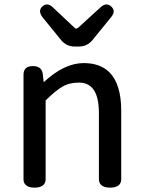

<svg xmlns="http://www.w3.org/2000/svg" viewBox="-20 -819 650 873"><path d="M177.7 21.5Q165 34.2 136.7 34.2Q108.4 34.2 96.7 21.5Q86.9 12.7 86.9 -3.9V-480.5Q86.9 -498 97.2 -508.3Q107.4 -518.6 129.9 -518.6Q152.3 -518.6 164.1 -506.8Q172.9 -497.1 174.8 -480.5L178.7 -445.3Q272.5 -532.2 360.4 -532.2Q435.5 -532.2 477.5 -490.2Q531.2 -436.5 531.2 -314.5V-3.9Q531.2 11.7 521.5 21.5Q508.8 34.2 480.5 34.2Q452.1 34.2 439.5 21.5Q429.7 11.7 429.7 -3.9V-302.7Q429.7 -377 406.2 -410.2Q383.8 -443.4 339.8 -443.4Q293.9 -443.4 263.7 -424.8Q231.4 -406.2 187.5 -362.3V-3.9Q187.5 11.7 177.7 21.5ZM319.3 -607.4Q282.2 -607.4 257.8 -636.7L172.9 -741.2Q162.1 -755.9 162.1 -767.6Q162.1 -780.3 172.4 -789.6Q182.6 -798.8 193.4 -798.8Q207 -798.8 221.7 -784.2L318.4 -693.4Q322.3 -688.5 327.1 -688.5L335.9 -693.4L436.5 -785.2Q451.2 -798.8 463.9 -798.8Q476.6 -798.8 486.8 -788.6Q497.1 -778.3 497.1 -767.1Q497.1 -755.9 485.4 -741.2L400.4 -636.7Q376 -607.4 338.9 -607.4Z"/></svg>

Font: TaiwanPearl
Style: Regular
Weight: 400
Version: Version 2.102